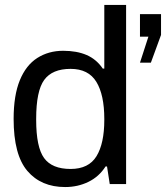

<svg xmlns="http://www.w3.org/2000/svg" viewBox="-20 -743 670 775"><path d="M545 -490 579 -595H545V-686H630V-602L589 -490ZM243 12Q146 12 90.5 -53Q35 -118 35 -263Q35 -358 60 -419Q85 -480 130.5 -509Q176 -538 235 -538Q290 -538 329.5 -521Q369 -504 395 -466H401V-723H489V0H423L412 -71H406Q380 -30 337 -9Q294 12 243 12ZM265 -61Q338 -61 369.5 -112.5Q401 -164 401 -259V-263Q401 -360 369 -412.5Q337 -465 265 -465Q191 -465 158.5 -420.5Q126 -376 126 -263V-259Q126 -149 158 -105Q190 -61 265 -61Z"/></svg>

Font: Archivo VF Beta
Style: Regular
Weight: 400
Designer: Hector Gatti
Foundry: Omnibus-Type
Version: Version 1.002